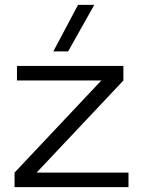

<svg xmlns="http://www.w3.org/2000/svg" viewBox="-20 -772 590 792"><path d="M40 -60 398 -440H50V-500H489V-440L131 -60H510V0H40ZM302 -752H369L261 -560H200Z"/></svg>

Font: Goli Light
Style: Regular
Weight: 300
Designer: jaikishan Patel
Foundry: MagicType
Version: Version 1.000